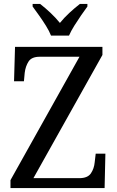

<svg xmlns="http://www.w3.org/2000/svg" viewBox="-20 -951 592 971"><path d="M33 0V-40L382 -664H181Q140 -664 124.5 -640Q109 -616 105 -583L101 -540H51L56 -714H498V-673L149 -50H381Q423 -50 439.5 -74Q456 -98 459 -131L464 -174H513L509 0ZM238 -771Q229 -794 212.5 -820.5Q196 -847 177.5 -873Q159 -899 145 -918V-931H183Q209 -911 235.5 -886Q262 -861 283 -835Q304 -861 331 -886Q358 -911 384 -931H422V-918Q408 -899 390 -873Q372 -847 355.5 -820.5Q339 -794 329 -771Z"/></svg>

Font: Noto Serif Tamil SemiCondensed
Style: Regular
Weight: 400
Width: 4
Designer: Indian Type Foundry, Tom Grace, and the Monotype Design Team
Foundry: Monotype Imaging Inc.
Version: Version 2.004; ttfautohint (v1.8.4.7-5d5b)